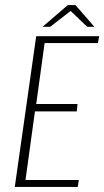

<svg xmlns="http://www.w3.org/2000/svg" viewBox="-20 -733 409 753"><path d="M38 0 122 -591H369L364 -564H155L122 -325H284L281 -296H117L80 -27H289L285 0ZM147 -628 246 -713H276L350 -628H322L257 -690L177 -628Z"/></svg>

Font: Alumni Sans ExtraLight
Style: Italic
Weight: 250
Italic angle: -8°
Version: Version 1.016